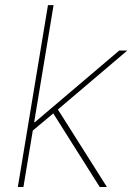

<svg xmlns="http://www.w3.org/2000/svg" viewBox="-20 -748 529 768"><path d="M104 -219.7 110.8 -259.3H119.6L457 -545.9H489.3L200.7 -300.8L197.3 -297.9ZM51.3 0 171.9 -727.5H194.3L73.7 0ZM378.9 0 189 -300.8 208.5 -314.9 407.7 0Z"/></svg>

Font: Inter Thin
Style: Italic
Weight: 250
Italic angle: -9.3988°
Designer: Rasmus Andersson
Foundry: rsms
Version: Version 4.001;git-66647c0bb